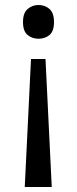

<svg xmlns="http://www.w3.org/2000/svg" viewBox="-20 -566 309 768"><path d="M196 -478Q196 -441 178 -426Q160 -411 134 -411Q109 -411 90.5 -426Q72 -441 72 -478Q72 -514 90.5 -530Q109 -546 134 -546Q160 -546 178 -530Q196 -514 196 -478ZM104 -330H162L187 182H79Z"/></svg>

Font: Noto Sans Soyombo
Style: Regular
Weight: 400
Designer: Monotype Design Team
Foundry: Monotype Imaging Inc.
Version: Version 2.001; ttfautohint (v1.8.4.7-5d5b)